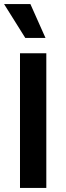

<svg xmlns="http://www.w3.org/2000/svg" viewBox="-20 -921 325 941"><path d="M78 0V-660H207V0ZM104 -735 0 -901H129L203 -735Z"/></svg>

Font: Bricolage Grotesque 12pt SemiBold
Style: Regular
Weight: 600
Designer: Mathieu Triay
Foundry: Atelier Triay
Version: Version 1.001; ttfautohint (v1.8.4.7-5d5b);gftools[0.9.33.de